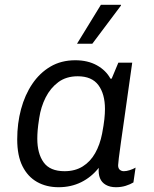

<svg xmlns="http://www.w3.org/2000/svg" viewBox="-20 -773 645 803"><path d="M225 10Q174 10 135 -12Q96 -34 74 -78Q52 -122 52 -190Q52 -257 68 -316.5Q84 -376 115 -422Q146 -468 191 -494.5Q236 -521 295 -521Q347 -521 385 -500Q423 -479 442 -444H447L475 -511H533Q524 -448 515.5 -387.5Q507 -327 499.5 -274Q492 -221 486 -179.5Q480 -138 477 -112.5Q474 -87 474 -82Q474 -69 481 -63Q488 -57 498 -57Q509 -57 523 -61.5Q537 -66 547 -72L538 -10Q525 -2 506 4Q487 10 465 10Q440 10 422.5 0Q405 -10 398 -28Q391 -46 393 -71Q362 -32 319.5 -11Q277 10 225 10ZM250 -57Q294 -57 326 -77Q358 -97 378 -132.5Q398 -168 407 -214Q414 -251 416.5 -274.5Q419 -298 419 -317Q419 -380 391.5 -417Q364 -454 305 -454Q257 -454 224 -429.5Q191 -405 171 -365.5Q151 -326 144 -279Q139 -247 137.5 -228Q136 -209 136 -193Q136 -131 162.5 -94Q189 -57 250 -57ZM302 -590 402 -753H486V-750L366 -590Z"/></svg>

Font: Chivo Medium Light
Style: Italic
Weight: 300
Italic angle: -8.05°
Version: Version 2.002